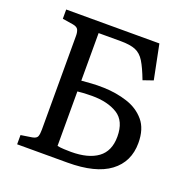

<svg xmlns="http://www.w3.org/2000/svg" viewBox="-125 -818 917 937"><g transform="rotate(20 333.0 -350.0)"><path d="M62 0V-48L120 -57Q142 -61 146.5 -73.5Q151 -86 151 -108V-596Q151 -614 145.5 -626.5Q140 -639 118 -643L62 -652V-700H546L582 -521L530 -503Q508 -561 489 -592Q470 -623 442 -634.5Q414 -646 364 -646H250V-399Q275 -401 302 -403Q329 -405 366 -404Q431 -402 488 -383.5Q545 -365 580.5 -323Q616 -281 616 -208Q616 -110 542.5 -55Q469 0 323 0ZM321 -55Q411 -55 460 -91Q509 -127 509 -202Q509 -283 458 -315Q407 -347 325 -347Q303 -347 285 -346Q267 -345 250 -343V-60Q264 -57 284.5 -56Q305 -55 321 -55Z"/></g></svg>

Font: Literata 12pt
Style: Regular
Weight: 400
Designer: Latin by Veronika Burian and Jose Scaglione. Greek by Irene Vlachou. Cyrillic by Vera Evstafieva.
Foundry: TypeTogether
Version: Version 3.002